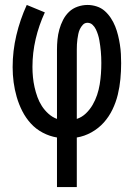

<svg xmlns="http://www.w3.org/2000/svg" viewBox="-20 -550 540 775"><path d="M210 205H290V5Q321 0 349.5 -16Q378 -32 399 -55.5Q420 -79 434 -108Q448 -137 455.5 -168Q463 -199 466 -231Q469 -263 469 -295Q469 -313 468 -332Q467 -351 464 -370Q461 -389 456.5 -407.5Q452 -426 445 -443.5Q438 -461 427.5 -477Q417 -493 403 -505.5Q389 -518 370.5 -524Q352 -530 333 -530Q313 -530 293 -523Q273 -516 258.5 -502Q244 -488 234.5 -469.5Q225 -451 219.5 -431Q214 -411 212 -390.5Q210 -370 210 -350V-70Q191 -77 175.5 -91Q160 -105 149 -122Q138 -139 131 -158.5Q124 -178 119.5 -198Q115 -218 113 -238.5Q111 -259 111 -280Q111 -337 124 -392.5Q137 -448 161 -500L98 -526L88 -530Q61 -471 46 -407.5Q31 -344 31 -279Q31 -248 35 -218Q39 -188 47.5 -158.5Q56 -129 70 -101.5Q84 -74 104.5 -51.5Q125 -29 152.5 -14.5Q180 0 210 5ZM290 -70V-350Q290 -360 290.5 -371Q291 -382 292.5 -392Q294 -402 296 -412.5Q298 -423 302.5 -432.5Q307 -442 314.5 -450Q322 -458 333 -458Q345 -458 353.5 -450Q362 -442 367 -431.5Q372 -421 375.5 -410Q379 -399 381 -387.5Q383 -376 384.5 -365Q386 -354 387 -342.5Q388 -331 388.5 -319.5Q389 -308 389 -296Q389 -274 387.5 -252.5Q386 -231 382.5 -209.5Q379 -188 372 -167Q365 -146 354 -127Q343 -108 327 -92.5Q311 -77 290 -70Z"/></svg>

Font: Iosevka SS09
Style: Regular
Weight: 400
Monospace: yes
Designer: Belleve Invis
Foundry: Belleve Invis
Version: Version 5.2.1; ttfautohint (v1.8.3)